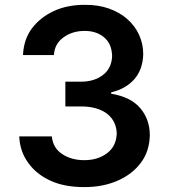

<svg xmlns="http://www.w3.org/2000/svg" viewBox="-20 -757 692 787"><path d="M325.6 9.9Q242.9 9.9 185.4 -17Q127.8 -44 95.5 -89.8Q61.4 -136.7 58.9 -197.8H192.5Q197.1 -150.2 235.1 -125.4Q272.7 -100.5 325.3 -100.5Q381 -100.5 418.7 -128.9Q456.3 -157 458.5 -208.8Q458.1 -233 448.7 -253.6Q439.3 -274.1 421 -289.1Q402.7 -304 375.4 -312.3Q348 -320.7 312.1 -320.7H247.9V-422.2H312.1Q366.1 -422.2 402 -449.6Q438.2 -477.6 439.6 -528.1Q437.9 -578.1 406.6 -604Q375.4 -630.3 327.1 -630.3Q276.6 -630.3 240.1 -603.7Q203.5 -577.4 201 -531.2H74.2Q77.4 -596.2 110.8 -640.6Q144.5 -685.4 199.6 -711.3Q254.6 -737.2 327.8 -737.2Q382.8 -737.6 427 -721.8Q471.2 -706 502.3 -678.4Q533.4 -650.9 550.1 -614.2Q566.8 -577.4 567.1 -535.9Q565.7 -471.6 529.5 -431.1Q494 -392 435.7 -378.6V-372.9Q516.3 -359.4 555 -313.6Q594.1 -267.4 594.1 -202.1Q592.3 -135.3 556.8 -89.1Q521.7 -42.6 463.4 -17Q403.1 9.9 325.6 9.9Z"/></svg>

Font: Linik Sans SemiBold
Style: Regular
Weight: 600
Designer: Fonts by Rasmus Andersson / Changes by Cristiano Sobral with parts from Marc Monis
Foundry: rsms
Version: Version 3.020; ttfautohint (v1.6)